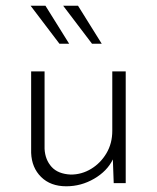

<svg xmlns="http://www.w3.org/2000/svg" viewBox="-20 -641 549 672"><path d="M212 11Q157 11 124 -21.5Q91 -54 89 -106V-391H136V-120Q138 -82 160.5 -57Q183 -32 228 -30Q266 -30 299 -50Q332 -70 352.5 -104.5Q373 -139 373 -183V-391H420V0H378L375 -83Q355 -42 309.5 -15.5Q264 11 212 11ZM87 -621H139L222 -488H188ZM201 -621H253L336 -488H302Z"/></svg>

Font: Synthetic Light
Style: Regular
Weight: 300
Designer: Santiago Orozco
Foundry: Typemade
Version: Version 2.000; ttfautohint (v1.8.4.7-5d5b)